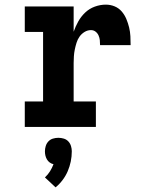

<svg xmlns="http://www.w3.org/2000/svg" viewBox="-20 -548 640 829"><path d="M87 0V-110H166V-410H87V-520H298V-411Q306 -434 318 -455.5Q330 -477 348 -494Q366 -511 389.5 -519.5Q413 -528 437 -528Q457 -528 475 -520.5Q493 -513 505.5 -498.5Q518 -484 525.5 -466Q533 -448 537.5 -429.5Q542 -411 543 -391.5Q544 -372 544 -353H412Q412 -364 411 -374.5Q410 -385 405.5 -395Q401 -405 392.5 -411.5Q384 -418 373 -418Q358 -418 345 -410Q332 -402 323.5 -390Q315 -378 310.5 -363.5Q306 -349 303 -334.5Q300 -320 299 -305Q298 -290 298 -276V-110H394V0ZM220 261 174 218Q187 206 196 191.5Q205 177 211 161Q202 159 194.5 153.5Q187 148 182.5 140Q178 132 176 123.5Q174 115 174 105Q174 94 177.5 82.5Q181 71 189 62.5Q197 54 208.5 50.5Q220 47 232 47Q244 47 255.5 50.5Q267 54 275 62.5Q283 71 286.5 82.5Q290 94 290 105Q290 128 285.5 149.5Q281 171 272.5 191Q264 211 250.5 229Q237 247 220 261Z"/></svg>

Font: Iosevka HT Extrabold Extended
Style: Regular
Weight: 800
Width: 7
Monospace: yes
Designer: Belleve Invis
Foundry: Belleve Invis
Version: Version 32.3.0; ttfautohint (v1.8.4)